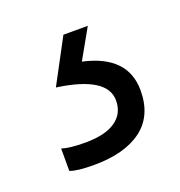

<svg xmlns="http://www.w3.org/2000/svg" viewBox="-60 -53 326 347"><g transform="rotate(-20 102.5 120.0)"><path d="M191.9 142.1Q191.9 190.9 158.9 215.6Q126 240.2 66.9 240.2Q33.7 240.2 21 234.9V191.9Q35.6 196.8 65.9 196.8Q104 196.8 124 183.1Q144 169.4 144 144Q144 98.1 49.8 85L95.2 0H142.1L109.9 57.1Q191.9 75.2 191.9 142.1Z"/></g></svg>

Font: JBL Sans
Style: Light
Weight: 300
Version: Version 1.10